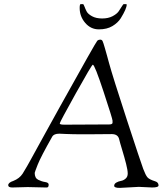

<svg xmlns="http://www.w3.org/2000/svg" viewBox="-20 -911 811 935"><path d="M368 -872Q368 -891 373 -891H384Q387 -891 391 -880Q395 -869 401.5 -856Q408 -843 428 -832Q448 -821 477.5 -821Q507 -821 528 -832Q549 -843 558 -856Q567 -869 573.5 -880Q580 -891 583 -891H590Q597 -891 597 -889Q597 -869 568 -822Q554 -800 527.5 -784Q501 -768 461.5 -768Q422 -768 395 -799.5Q368 -831 368 -872ZM115 0 40 2Q20 2 20 -9Q20 -22 45 -30Q75 -42 90 -65Q114 -104 130 -134Q146 -164 164 -196Q182 -228 210 -279.5Q238 -331 270 -388Q448 -708 454 -713Q460 -718 468 -718Q476 -718 479.5 -711Q483 -704 491 -676Q499 -648 502 -637L511 -604Q529 -538 597.5 -328.5Q666 -119 677.5 -88.5Q689 -58 698 -47.5Q707 -37 736 -28Q752 -23 752 -8Q752 2 721 2L656 -1L563 4Q536 4 536 -6Q536 -16 546.5 -22Q557 -28 569 -30Q581 -32 591.5 -41Q602 -50 602 -66Q602 -82 594 -113.5Q586 -145 575 -181Q564 -217 560 -234Q554 -258 524 -258L403 -257Q327 -257 302 -258.5Q277 -260 269 -260Q242 -260 234 -245Q178 -146 163.5 -109Q149 -72 149 -69Q149 -44 166 -35.5Q183 -27 200 -24.5Q217 -22 217 -12Q217 2 208 2H202ZM321 -304 512 -305Q526 -305 528 -312Q528 -315 528 -323.5Q528 -332 484.5 -464Q441 -596 432 -596Q427 -596 349 -456Q271 -316 271 -310Q271 -304 290 -304Z"/></svg>

Font: Sorts Mill Goudy
Style: Italic
Weight: 400
Italic angle: -7.40001°
Version: Version 003.101